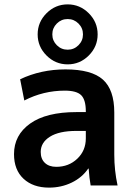

<svg xmlns="http://www.w3.org/2000/svg" viewBox="-20 -847 616 877"><path d="M338.5 -739.5Q318 -760 289 -760Q260 -760 239.5 -739.5Q219 -719 219 -690Q219 -661 239.5 -640.5Q260 -620 289 -620Q318 -620 338.5 -640.5Q359 -661 359 -690Q359 -719 338.5 -739.5ZM279 -530Q398 -530 450 -483.5Q502 -437 502 -333V-140Q502 -69 517 0H394Q388 -33 385 -77H383Q355 -36 307.5 -13Q260 10 204 10Q131 10 87.5 -30.5Q44 -71 44 -143Q44 -230 117.5 -282.5Q191 -335 329 -335H372V-338Q372 -391 351 -412Q330 -433 276 -433Q178 -433 91 -388L72 -485Q167 -530 279 -530ZM385.5 -786.5Q426 -746 426 -690Q426 -634 385.5 -593.5Q345 -553 289 -553Q233 -553 192.5 -593.5Q152 -634 152 -690Q152 -746 192.5 -786.5Q233 -827 289 -827Q345 -827 385.5 -786.5ZM166 -153Q166 -121 185 -103Q204 -85 237 -85Q294 -85 333 -122Q372 -159 372 -215V-249H329Q250 -249 208 -222.5Q166 -196 166 -153Z"/></svg>

Font: M PLUS 1p
Style: Bold
Weight: 700
Version: Version 1.062